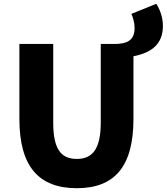

<svg xmlns="http://www.w3.org/2000/svg" viewBox="-20 -976 877 1010"><path d="M384 14C582 14 682 -99 682 -350V-680C779 -699 837 -745 837 -840C837 -887 819 -931 802 -956L671 -903C679 -886 688 -858 688 -828C688 -757 638 -747 594 -745H510V-331C510 -190 465 -140 384 -140C302 -140 260 -190 260 -331V-745H82V-350C82 -99 185 14 384 14Z"/></svg>

Font: Noto Sans HK Black
Style: Regular
Weight: 900
Designer: Ryoko NISHIZUKA 西塚涼子 (kana, bopomofo & ideographs); Paul D. Hunt (Latin, Greek & Cyrillic); Sandoll Communications 산돌커뮤니
Foundry: Adobe
Version: Version 2.004;hotconv 1.0.118;makeotfexe 2.5.65603